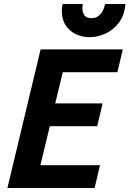

<svg xmlns="http://www.w3.org/2000/svg" viewBox="-20 -940 647 960"><path d="M17 0 183 -693H594L567 -579H294L256 -423H493L466 -309H229L182 -114H480L453 0ZM428 -754Q392 -754 360.5 -768.5Q329 -783 309 -812.5Q289 -842 289 -886Q289 -906 294 -920H394Q393 -915 392.5 -910.5Q392 -906 392 -900Q392 -876 403 -862.5Q414 -849 438 -849Q454 -849 467.5 -857Q481 -865 491 -881Q501 -897 505 -920H607Q603 -865 575.5 -828Q548 -791 508.5 -772.5Q469 -754 428 -754Z"/></svg>

Font: Ubuntu Sans Mono
Style: Bold Italic
Weight: 700
Italic angle: -13.5°
Monospace: yes
Designer: Dalton Maag Ltd
Foundry: Dalton Maag Ltd
Version: Version 1.006